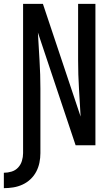

<svg xmlns="http://www.w3.org/2000/svg" viewBox="-58 -755 578 998"><path d="M-38 223V143Q-18 143 2 137Q22 131 36 116Q50 101 56 81Q62 61 62 41V-735H165L361 -149Q357 -222 352.5 -295Q348 -368 348 -441V-735H438V0H335L139 -586Q143 -513 147.5 -440Q152 -367 152 -294V41Q152 66 147 90.5Q142 115 130.5 137Q119 159 100.5 176.5Q82 194 59 204.5Q36 215 11.5 219Q-13 223 -38 223Z"/></svg>

Font: Iosevka Medium
Style: Regular
Weight: 500
Monospace: yes
Designer: Belleve Invis
Foundry: Belleve Invis
Version: Version 32.5.0; ttfautohint (v1.8.4)